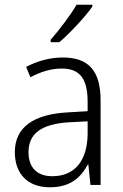

<svg xmlns="http://www.w3.org/2000/svg" viewBox="-20 -785 523 815"><path d="M372 -757V-765H305C279 -720 233 -660 195 -616V-606H232C278 -645 342 -714 372 -757ZM246 -541C190 -541 136 -525 91 -501L109 -457C154 -481 198 -494 242 -494C316 -494 352 -455 352 -352V-313L268 -308C122 -300 43 -245 43 -139C43 -49 96 10 191 10C278 10 322 -30 353 -87H355L364 0H407V-358C407 -485 356 -541 246 -541ZM274 -266 352 -270V-217C351 -105 299 -37 202 -37C139 -37 101 -72 101 -139C101 -219 157 -259 274 -266Z"/></svg>

Font: Noto Sans Malayalam SemiCondensed Light
Style: Regular
Weight: 300
Width: 4
Designer: Jelle Bosma - Monotype Design Team
Foundry: Monotype Imaging Inc.
Version: Version 2.104